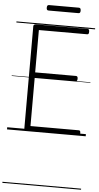

<svg xmlns="http://www.w3.org/2000/svg" viewBox="-94 -1239 924 1789"><g transform="rotate(5 368.0 -344.0)"><path d="M187 0Q173 0 166.5 -5.5Q160 -11 160 -23V-979Q160 -989 167 -993.5Q174 -998 188 -998H667Q675 -998 679 -992.5Q683 -987 683 -973Q683 -959 679 -953.5Q675 -948 667 -948H215V-552H597Q605 -552 609.5 -546.5Q614 -541 614 -528Q614 -514 609.5 -508Q605 -502 597 -502H215V-50H667Q675 -50 679 -44.5Q683 -39 683 -25Q683 -11 679 -5.5Q675 0 667 0ZM289 -1137Q278 -1137 274 -1143.5Q270 -1150 270 -1161Q270 -1174 274 -1181Q278 -1188 289 -1188H568Q579 -1188 583 -1181Q587 -1174 587 -1161Q587 -1150 583 -1143.5Q579 -1137 568 -1137ZM0 490H736V500H0ZM0 -20H736V0H0ZM0 -505H736V-500H0ZM0 -1010H736V-1000H0Z"/></g></svg>

Font: Playwrite NG Modern Guides
Style: Regular
Weight: 400
Designer: Veronika Burian, José Scaglione
Foundry: TypeTogether
Version: Version 1.003